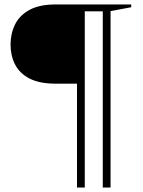

<svg xmlns="http://www.w3.org/2000/svg" viewBox="-20 -735 644 864"><path d="M361.5 109H326.5V-358.5H230.5Q158 -358.5 113.2 -381.5Q68.5 -404.5 48 -444.5Q27.5 -484.5 27.5 -534.5Q27.5 -584 47.8 -625Q68 -666 112.8 -690.5Q157.5 -715 231 -715H570.5V-702.5L477.5 -685V109H442.5V-684H361.5Z"/></svg>

Font: Newsreader Display Medium
Style: Regular
Weight: 500
Designer: Hugues Gentile
Foundry: Production Type
Version: Version 1.001